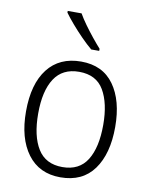

<svg xmlns="http://www.w3.org/2000/svg" viewBox="-86 -828 702 901"><g transform="rotate(10 264.5 -377.5)"><path d="M477 -267Q477 -139 423 -64.5Q369 10 264 10Q163 10 107.5 -64.5Q52 -139 52 -267Q52 -398 108 -470Q164 -542 267 -542Q370 -542 423.5 -467.5Q477 -393 477 -267ZM110 -267Q110 -160 147.5 -99.5Q185 -39 265 -39Q345 -39 382.5 -99Q420 -159 420 -267Q420 -370 384 -431.5Q348 -493 266 -493Q187 -493 148.5 -434Q110 -375 110 -267ZM229 -765Q242 -742 261.5 -715Q281 -688 302 -662Q323 -636 341 -616V-606H303Q280 -625 253 -652.5Q226 -680 202 -708Q178 -736 163 -757V-765Z"/></g></svg>

Font: Noto Sans Arabic SemCond Light
Style: Regular
Weight: 300
Width: 4
Designer: Monotype Design Team, Nadine Chahine, Nizar Qandah and Khaled Hosny
Foundry: Monotype Imaging Inc.
Version: Version 2.012; ttfautohint (v1.8.4.7-5d5b)